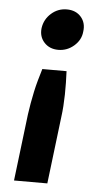

<svg xmlns="http://www.w3.org/2000/svg" viewBox="-51 -558 403 758"><g transform="rotate(5 150.5 -179.5)"><path d="M166 166H34L66 -99Q69 -121 73 -143.5Q77 -166 82 -189.5Q87 -213 93.5 -236Q100 -259 107 -282H203Q204 -259 204.5 -236Q205 -213 204.5 -189.5Q204 -166 202.5 -143.5Q201 -121 198 -99ZM90 -443Q95 -478 121.5 -501.5Q148 -525 183 -525Q219 -525 239.5 -501.5Q260 -478 255 -443Q252 -410 225 -386.5Q198 -363 163 -363Q128 -363 107 -386Q86 -409 90 -443Z"/></g></svg>

Font: Aleo ExtraBold
Style: Italic
Weight: 800
Italic angle: -7°
Designer: Alessio Laiso
Foundry: Alessio Laiso
Version: Version 2.001;gftools[0.9.29]